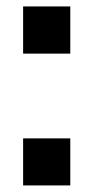

<svg xmlns="http://www.w3.org/2000/svg" viewBox="-20 -564 284 584"><path d="M193.8 -400.9V-544.4H50.3V-400.9ZM193.8 0V-143.1H50.3V0Z"/></svg>

Font: Winston SemiBold
Style: Regular
Weight: 600
Designer: Vernon Adams, Kim Jin-seong, David Berlow, Cristiano Sobral
Foundry: The Winston Project Authors
Version: Version 3.004